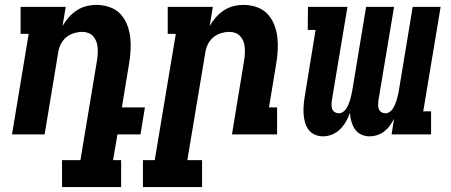

<svg xmlns="http://www.w3.org/2000/svg" viewBox="-20 -548 1840 783"><path d="M474 215H233V105H308L376 -304Q378 -317 378.5 -330Q379 -343 378 -355.5Q377 -368 372.5 -379.5Q368 -391 360 -400Q352 -409 340.5 -413.5Q329 -418 316 -418Q299 -418 281 -412.5Q263 -407 249 -395Q235 -383 227 -366Q219 -349 217 -332L162 0H29L97 -410H64V-520H248L235 -442Q246 -461 260.5 -477.5Q275 -494 293.5 -506Q312 -518 332.5 -523Q353 -528 373 -528Q401 -528 427 -519Q453 -510 470.5 -491.5Q488 -473 498 -448Q508 -423 511 -396.5Q514 -370 512.5 -342Q511 -314 506 -286L477 -110H571L553 0H459L441 105H474Z M804 215H563V105H611L697 -410H664V-520H848L835 -442Q846 -461 860.5 -477.5Q875 -494 893.5 -506Q912 -518 932.5 -523Q953 -528 973 -528Q1001 -528 1027 -519Q1053 -510 1070.5 -491.5Q1088 -473 1098 -448Q1108 -423 1111 -396.5Q1114 -370 1112.5 -342Q1111 -314 1106 -286L1077 -110H1110V0H926L976 -304Q978 -317 978.5 -330Q979 -343 978 -355.5Q977 -368 972.5 -379.5Q968 -391 960 -400Q952 -409 940.5 -413.5Q929 -418 916 -418Q899 -418 881 -412.5Q863 -407 849 -395Q835 -383 827 -366Q819 -349 817 -332L744 105H804Z M1487 8Q1469 8 1453 0.5Q1437 -7 1427.5 -21Q1418 -35 1413 -52.5Q1408 -70 1407 -88Q1401 -70 1391 -52.5Q1381 -35 1367 -21Q1353 -7 1334.5 0.5Q1316 8 1297 8Q1279 8 1263.5 1Q1248 -6 1238 -19.5Q1228 -33 1223.5 -50Q1219 -67 1218 -84.5Q1217 -102 1218.5 -120Q1220 -138 1223 -156L1267 -426H1235L1236 -520H1397L1333 -137Q1332 -128 1332 -119.5Q1332 -111 1335 -103Q1338 -95 1345.5 -90.5Q1353 -86 1362 -86Q1371 -86 1379 -91.5Q1387 -97 1392 -105Q1397 -113 1401 -122Q1405 -131 1407.5 -139.5Q1410 -148 1412 -157Q1414 -166 1416 -175L1473 -520H1587L1523 -137Q1522 -128 1522 -119.5Q1522 -111 1525 -103Q1528 -95 1535.5 -90.5Q1543 -86 1552 -86Q1561 -86 1569 -91.5Q1577 -97 1582 -105Q1587 -113 1591 -122Q1595 -131 1597.5 -139.5Q1600 -148 1602 -157Q1604 -166 1606 -175L1663 -520H1777L1706 -94H1738V0H1577L1587 -64Q1580 -50 1570.5 -36.5Q1561 -23 1547.5 -12.5Q1534 -2 1518.5 3Q1503 8 1487 8Z"/></svg>

Font: Iosevka HT Extrabold Extended
Style: Italic
Weight: 800
Width: 7
Italic angle: -9°
Monospace: yes
Designer: Belleve Invis
Foundry: Belleve Invis
Version: Version 32.3.0; ttfautohint (v1.8.4)